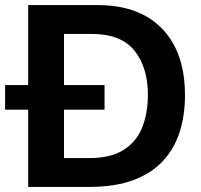

<svg xmlns="http://www.w3.org/2000/svg" viewBox="-33 -733 788 753"><path d="M77.5 0V-303H-13V-399.5H77.5V-713H350Q513.5 -713 603 -620.2Q692.5 -527.5 692.5 -359Q692.5 -283.5 672.5 -218.2Q652.5 -153 608.2 -104Q564 -55 492.2 -27.5Q420.5 0 317 0ZM218 -113H317Q402 -113 452.5 -145.5Q503 -178 525 -234Q547 -290 547 -361Q547 -469 494.2 -534.5Q441.5 -600 326 -600H218V-399.5H377V-303H218Z"/></svg>

Font: Commissioner SemiBold
Style: Regular
Weight: 600
Designer: Kostas Bartsokas
Foundry: Kostas Bartsokas
Version: Version 1.000; ttfautohint (v1.8.3)